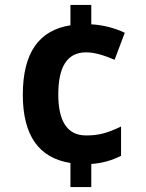

<svg xmlns="http://www.w3.org/2000/svg" viewBox="-20 -744 589 774"><path d="M264 10H348V-83C391 -86 431 -97 468 -116V-234C410 -206 375 -198 327 -198C250 -198 215 -257 215 -363C215 -472 249 -533 327 -533C363 -533 399 -521 442 -503L483 -612C442 -631 398 -643 348 -646V-724H264V-642C136 -622 72 -530 72 -362C72 -199 136 -107 264 -87Z"/></svg>

Font: Kathrein 75 Bold
Style: Regular
Weight: 700
Designer: Lazydogs Typefoundry, based on Open Sans by Ascender Corporation
Foundry: Lazydogs Typefoundry
Version: Version 1.003;PS 001.003;hotconv 1.0.88;makeotf.lib2.5.64775